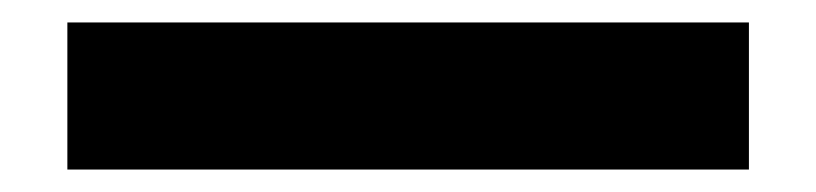

<svg xmlns="http://www.w3.org/2000/svg" viewBox="-20 41 727 171"><path d="M40 192V61H647V192Z"/></svg>

Font: Our Lexend
Style: Bold
Weight: 700
Designer: Bonnie Shaver-Troup, Thomas Jockin
Foundry: Lexend
Version: Version 1.007